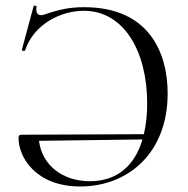

<svg xmlns="http://www.w3.org/2000/svg" viewBox="-20 -662 680 694"><path d="M270 12C443 12 586 -109 586 -324C586 -470 520 -636 284 -636C231 -636 195 -628 139 -609C118 -602 108 -614 112 -637C113 -642 102 -644 101 -638L59 -482C58 -479 69 -475 71 -481C104 -577 202 -623 283 -623C429 -623 512 -475 512 -288C512 -247 508 -211 500 -177L59 -175C51 -175 47 -173 47 -163C47 -94 109 12 270 12ZM121 -153 495 -158C467 -63 403 -7 305 -7C207 -7 132 -64 121 -153Z"/></svg>

Font: Cormorant Garamond
Style: Regular
Weight: 400
Designer: Christian Thalmann (Catharsis Fonts)
Foundry: Catharsis Fonts
Version: Version 4.002;Glyphs 3.4 (3410)